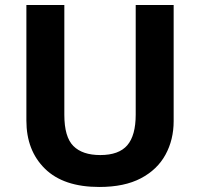

<svg xmlns="http://www.w3.org/2000/svg" viewBox="-20 -734 796 764"><path d="M671 -252Q671 -178 638.5 -118.5Q606 -59 540.5 -24.5Q475 10 375 10Q233 10 159 -62.5Q85 -135 85 -254V-714H236V-277Q236 -189 272 -153Q308 -117 379 -117Q453 -117 486.5 -156Q520 -195 520 -278V-714H671Z"/></svg>

Font: Noto Sans Kannada
Style: Bold
Weight: 700
Designer: Jelle Bosma - Monotype Design Team
Foundry: Monotype Imaging Inc.
Version: Version 2.005; ttfautohint (v1.8.4.7-5d5b)